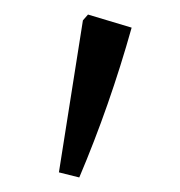

<svg xmlns="http://www.w3.org/2000/svg" viewBox="-20 -767 247 264"><path d="M89 -523 61 -530 94 -739 101 -747 161 -729Q131 -622 89 -523Z"/></svg>

Font: Piazzolla SC
Style: Regular
Weight: 400
Designer: Juan Pablo del Peral
Foundry: Huerta Tipografica
Version: Version 1.330